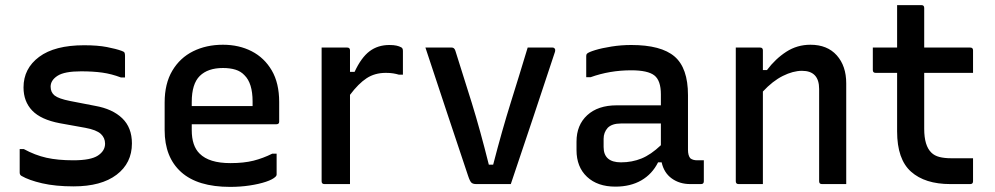

<svg xmlns="http://www.w3.org/2000/svg" viewBox="-20 -720 3890 751"><path d="M267 -93Q335 -93 363 -111.5Q391 -130 391 -158Q391 -181 374 -196.5Q357 -212 314 -220L214 -238Q140 -252 106 -287.5Q72 -323 72 -378Q72 -452 133 -497.5Q194 -543 309 -543Q362 -543 398 -536Q434 -529 456 -521Q465 -518 467 -514Q469 -510 469 -502V-417H453Q416 -431 380 -436Q344 -441 297 -441Q232 -441 205 -423.5Q178 -406 178 -381Q178 -359 193.5 -346.5Q209 -334 254 -325L352 -306Q420 -294 458 -257.5Q496 -221 496 -159Q496 -82 436 -36.5Q376 9 268 9Q197 9 145 -3Q93 -15 64 -32Q57 -36 57 -45V-137H73Q117 -113 161.5 -103Q206 -93 267 -93Z M852 -545Q915 -545 964.5 -519.5Q1014 -494 1043 -444.5Q1072 -395 1072 -321V-244Q1072 -234 1061 -234H730V-211Q730 -149 761 -119Q798 -82 881 -82Q934 -82 971.5 -91.5Q1009 -101 1045 -119H1062V-37Q1062 -33 1058 -29Q1047 -18 1020 -9Q993 0 956.5 5.5Q920 11 880 11Q753 11 688.5 -47Q624 -105 624 -211V-319Q624 -393 654 -443.5Q684 -494 735.5 -519.5Q787 -545 852 -545ZM852 -454Q793 -454 761.5 -423Q730 -392 730 -321V-305H968V-323Q968 -395 936 -426Q922 -441 901 -447.5Q880 -454 852 -454Z M1349 0H1249Q1238 0 1238 -11V-534H1338Q1349 -534 1349 -523V-439H1367Q1393 -495 1425.5 -519.5Q1458 -544 1503 -544Q1520 -544 1531 -541.5Q1542 -539 1549 -535Q1556 -532 1556 -521V-428H1540Q1530 -431 1518 -433Q1506 -435 1489 -435Q1446 -435 1414 -414Q1382 -393 1349 -349Z M1747 -534Q1757 -534 1761 -522Q1793 -422 1825.5 -317Q1858 -212 1892 -76H1909Q1944 -211 1978 -319.5Q2012 -428 2044 -534H2141Q2147 -534 2150 -529.5Q2153 -525 2151 -518Q2108 -388 2065 -259Q2022 -130 1978 0H1843Q1830 0 1824 -5.5Q1818 -11 1811 -32Q1772 -148 1729.5 -276Q1687 -404 1644 -534Z M2671 -348V-134Q2671 -112 2680 -101Q2690 -93 2707 -93H2733V-11Q2733 0 2722 0H2680Q2638 0 2607.5 -22Q2577 -44 2568 -85H2554Q2531 -39 2488.5 -14.5Q2446 10 2387 10Q2317 10 2276 -28.5Q2235 -67 2235 -133V-166Q2235 -231 2277 -269.5Q2319 -308 2392 -308H2565V-351Q2565 -405 2539.5 -425Q2514 -445 2449 -445Q2365 -445 2290 -418H2273V-501Q2273 -507 2276 -510Q2282 -516 2308 -524Q2334 -532 2372 -538Q2410 -544 2449 -544Q2566 -544 2618.5 -499Q2671 -454 2671 -348ZM2341 -145Q2341 -85 2409 -85Q2452 -85 2489 -100Q2526 -115 2565 -152V-237H2409Q2374 -237 2357 -220Q2341 -202 2341 -177Z M2964 0H2869Q2858 0 2858 -11V-534H2953Q2964 -534 2964 -523V-446H2980Q3013 -490 3055.5 -517.5Q3098 -545 3150 -545Q3216 -545 3253 -503.5Q3290 -462 3290 -394V0H3195Q3184 0 3184 -11V-372Q3184 -443 3117 -443Q3082 -443 3042 -423Q3002 -403 2964 -362Z M3786 -101V-11Q3786 0 3775 0H3697Q3598 0 3543.5 -48.5Q3489 -97 3489 -206V-435H3405Q3394 -435 3394 -446V-534H3489V-700H3584Q3595 -700 3595 -689V-534H3775Q3786 -534 3786 -523V-435H3595V-216Q3595 -150 3623 -123Q3635 -111 3654.5 -106Q3674 -101 3701 -101Z"/></svg>

Font: Recursive Sn Lnr St Med
Style: Regular
Weight: 500
Version: Version 1.085;hotconv 1.1.0;makeotfexe 2.6.0; ttfautohint (v